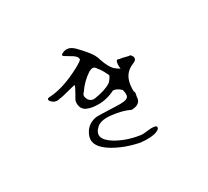

<svg xmlns="http://www.w3.org/2000/svg" viewBox="-143 -942 1287 1189"><g transform="rotate(-30 500.0 -348.0)"><path d="M669 8Q650 16 621 18Q592 20 553 16Q451 -4 372 -51Q278 -108 296 -173Q319 -245 392 -258Q399 -259 438 -258Q477 -257 550 -254H566Q616 -254 623 -276Q628 -293 620 -321Q594 -347 566 -349Q493 -312 416 -321Q387 -324 363 -335Q334 -350 331 -387Q330 -403 336 -416Q338 -420 342 -427Q346 -434 352 -444Q377 -487 377 -497Q374 -497 363 -494.5Q352 -492 333 -487Q302 -479 283 -474.5Q264 -470 256 -470Q224 -459 199 -483Q183 -500 193 -507L202 -510Q301 -513 430 -581Q484 -610 485 -619Q487 -642 440 -667Q404 -687 402 -693Q402 -696 404 -700Q448 -730 490 -694Q492 -692 494.5 -690Q497 -688 499 -686Q559 -624 578 -590Q589 -570 593 -552Q613 -494 637 -469Q645 -462 654.5 -455Q664 -448 674 -443Q674 -444 674 -446Q674 -448 673 -452Q670 -503 688 -501Q691 -500 694 -499.5Q697 -499 701 -497Q711 -497 744 -488Q756 -484 768 -484Q794 -458 773 -439Q766 -435 755 -430Q685 -402 676 -321Q675 -312 674.5 -302Q674 -292 674 -281Q682 -272 676 -251Q675 -247 674.5 -244.5Q674 -242 674 -240Q673 -189 607 -187Q556 -212 485 -220Q409 -230 377 -200Q314 -142 406 -83Q480 -37 580 -23Q586 -22 601 -23Q616 -24 640 -27Q669 -30 687 -23Q700 -5 669 8ZM399 -386Q414 -359 444 -362Q524 -374 566 -402Q591 -429 593 -443Q568 -496 553 -510Q538 -538 516 -531Q512 -530 508 -528Q504 -526 499 -524Q442 -487 404 -430Q385 -414 399 -386Z"/></g></svg>

Font: New Tegomin
Style: Regular
Weight: 400
Designer: Kyosuke Nagai
Version: Version 1.000